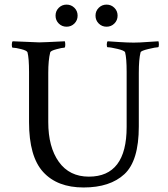

<svg xmlns="http://www.w3.org/2000/svg" viewBox="-20 -829 742 849"><path d="M153.3 -641.6Q168.9 -641.6 266.6 -646.5Q268.6 -640.6 268.6 -632.8Q268.6 -618.2 264.6 -618.2Q254.9 -618.2 229.5 -611.3Q204.1 -604.5 202.1 -597.7Q193.4 -563.5 193.4 -506.8V-289.1Q193.4 -178.7 240.2 -113.3Q287.1 -47.9 373 -47.9Q540 -47.9 540 -267.6V-511.7Q540 -571.3 533.2 -597.7Q530.3 -605.5 499.5 -612.8Q468.8 -620.1 456.1 -620.1Q452.1 -620.1 452.1 -631.3Q452.1 -642.6 456.1 -646.5Q468.8 -645.5 506.8 -643.1Q544.9 -640.6 571.3 -640.6Q596.7 -640.6 635.3 -643.6Q673.8 -646.5 680.7 -646.5Q682.6 -640.6 682.6 -631.8Q682.6 -620.1 678.7 -620.1Q668.9 -620.1 636.2 -612.3Q603.5 -604.5 601.6 -597.7Q593.8 -567.4 593.8 -506.8V-269.5Q593.8 -118.2 530.3 -59.1Q466.8 0 349.6 0Q233.4 0 170.9 -68.4Q108.4 -136.7 108.4 -289.1V-510.7Q108.4 -571.3 101.6 -597.7Q98.6 -605.5 73.7 -611.8Q48.8 -618.2 36.1 -618.2Q32.2 -618.2 32.2 -630.9Q32.2 -642.6 36.1 -646.5Q148.4 -641.6 153.3 -641.6ZM416.5 -725.1Q402.3 -739.3 402.3 -759.8Q402.3 -780.3 416.5 -794.4Q430.7 -808.6 451.2 -808.6Q471.7 -808.6 485.8 -794.4Q500 -780.3 500 -759.8Q500 -739.3 485.8 -725.1Q471.7 -710.9 451.2 -710.9Q430.7 -710.9 416.5 -725.1ZM239.7 -725.1Q225.6 -739.3 225.6 -759.8Q225.6 -780.3 239.7 -794.4Q253.9 -808.6 274.4 -808.6Q294.9 -808.6 309.1 -794.4Q323.2 -780.3 323.2 -759.8Q323.2 -739.3 309.1 -725.1Q294.9 -710.9 274.4 -710.9Q253.9 -710.9 239.7 -725.1Z"/></svg>

Font: Crimson Text
Style: Roman
Weight: 400
Version: Version 0.13